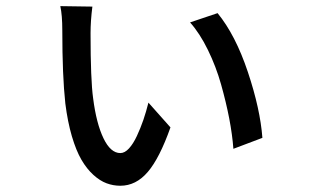

<svg xmlns="http://www.w3.org/2000/svg" viewBox="-20 -570 996 617"><path d="M276.9 -548.8Q271 -503.4 271 -462.9Q271 -313 279.3 -253.9Q289.6 -173.3 312.5 -125.7Q335.4 -78.1 366.7 -78.1Q380.9 -78.1 394.5 -93Q408.2 -107.9 419.9 -133.1Q431.6 -158.2 440.7 -184.6Q449.7 -210.9 457 -240.2L527.8 -160.6Q492.7 -61.5 454.8 -17.3Q417 26.9 366.7 26.9Q343.8 26.9 322.5 19Q301.3 11.2 280 -8.1Q258.8 -27.3 241.7 -56.6Q224.6 -85.9 210.9 -132.3Q197.3 -178.7 189.9 -237.8Q180.2 -327.1 180.2 -472.2Q180.2 -521.5 173.8 -550.3ZM679.2 -527.8Q736.8 -457.5 776.6 -338.4Q816.4 -219.2 823.2 -127L730 -91.8Q726.6 -137.2 716.6 -189.5Q706.5 -241.7 690.4 -298.8Q674.3 -356 648.2 -409.4Q622.1 -462.9 590.8 -498Z"/></svg>

Font: Karasuma Gothic
Style: Regular
Weight: 500
Designer: Rasmus Andersson / Ryoko Nishizuka
Foundry: Genbu
Version: Version 1.00